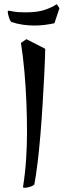

<svg xmlns="http://www.w3.org/2000/svg" viewBox="-20 -864 304 917"><path d="M98 33Q90 33 90 29Q101 -42 105 -108Q109 -174 109 -235Q109 -302 106 -376Q103 -450 96.5 -523Q90 -596 80 -659L106 -677L196 -631Q195 -578 191.5 -509.5Q188 -441 183.5 -366.5Q179 -292 173 -220Q167 -148 159.5 -86.5Q152 -25 144 17Q138 24 122 28.5Q106 33 98 33ZM145 -742Q117 -742 89 -746Q61 -750 34 -759Q28 -764 22.5 -781.5Q17 -799 17 -807Q17 -813 22 -813Q25 -813 44 -809Q63 -805 102 -805Q158 -805 192.5 -816.5Q227 -828 251 -844L264 -825L240 -753Q216 -748 192.5 -745Q169 -742 145 -742Z"/></svg>

Font: Julee
Style: Regular
Weight: 400
Designer: Julian Tunni
Foundry: Julian Tunni
Version: Version 1.002; ttfautohint (v1.8.4.7-5d5b);gftools[0.9.23]